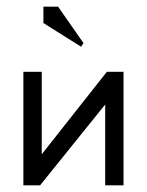

<svg xmlns="http://www.w3.org/2000/svg" viewBox="-20 -555 440 575"><path d="M223 -415 110 -486V-535H154L230 -426ZM50 0V-340H105V-93L300 -340H350V0H295V-242L100 0Z"/></svg>

Font: Glametrix
Style: Regular
Weight: 500
Designer: gluk
Foundry: gluk
Version: Version 0.40